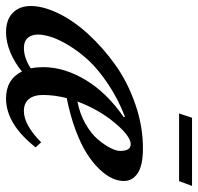

<svg xmlns="http://www.w3.org/2000/svg" viewBox="-36 -609 650 630"><g transform="rotate(90 289.0 -294.0)"><path d="M346.2 -556.6 360.4 -599.1H584L568.4 -556.6ZM80.1 11.2Q38.6 11.2 16.1 -11Q-6.3 -33.2 -6.3 -69.8Q-6.3 -110.4 17.6 -160.2Q41.5 -210 85.9 -258.5Q130.4 -307.1 186.8 -347.4Q243.2 -387.7 315.4 -412.8Q387.7 -438 460.4 -438Q516.6 -438 542.2 -420.9Q567.9 -403.8 567.9 -375Q567.9 -356.9 558.8 -336.9Q549.8 -316.9 529.1 -295.2Q508.3 -273.4 477.8 -253.9Q447.3 -234.4 400.1 -216.8Q353 -199.2 295.9 -188Q285.6 -147 285.6 -109.9Q285.6 -80.1 299.1 -63.7Q312.5 -47.4 338.4 -47.4Q383.8 -47.4 440.9 -104L457.5 -85.9Q380.9 11.2 297.4 11.2Q234.4 11.2 208.5 -41Q179.2 -16.6 145.3 -2.7Q111.3 11.2 80.1 11.2ZM447.3 -397.9Q420.9 -397.9 377 -345.5Q333 -293 307.1 -223.1Q346.7 -230.5 379.4 -249Q412.1 -267.6 430.7 -289.3Q449.2 -311 459.2 -330.6Q469.2 -350.1 469.2 -363.3Q469.2 -397.9 447.3 -397.9ZM87.4 -93.8Q87.4 -72.3 98.6 -59.8Q109.9 -47.4 131.3 -47.4Q163.6 -47.4 198.2 -69.8Q194.3 -89.4 194.3 -110.8Q194.3 -179.7 236.1 -249.5Q277.8 -319.3 358.9 -375.5L356.4 -378.9Q297.9 -356 249.8 -323.7Q201.7 -291.5 172.4 -259.8Q143.1 -228 123 -194.8Q103 -161.6 95.2 -136.7Q87.4 -111.8 87.4 -93.8Z"/></g></svg>

Font: Elstob 14pt SemiBold
Style: Italic
Weight: 600
Italic angle: -20°
Designer: Peter S. Baker
Version: Version 1.015